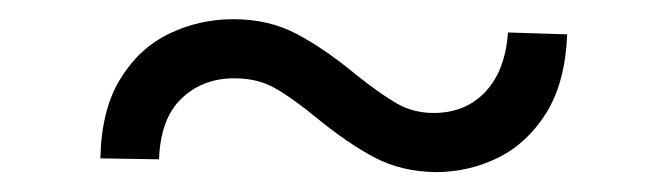

<svg xmlns="http://www.w3.org/2000/svg" viewBox="-20 -386 688 198"><path d="M83.5 -222.7Q84.5 -272.5 103.8 -304.2Q123 -335.9 154.1 -351.1Q185.1 -366.2 220.7 -366.2Q256.8 -366.2 285.4 -351.3Q314 -336.4 347.7 -308.6Q372.1 -289.1 389.2 -279.3Q406.2 -269.5 427.2 -269.5Q460 -269.5 480.5 -291.3Q501 -313 503.9 -352.5L564.9 -350.6Q563 -301.3 543.5 -269.8Q523.9 -238.3 493.7 -223.4Q463.4 -208.5 429.2 -208.5Q394 -209 366.2 -223.6Q338.4 -238.3 305.7 -265.1Q281.2 -285.2 263.4 -295.2Q245.6 -305.2 222.7 -305.2Q189.9 -305.7 167.7 -284.9Q145.5 -264.2 144 -221.7Z"/></svg>

Font: Inter 16pt Light
Style: Regular
Weight: 300
Version: Version 4.001;git-66647c0bb